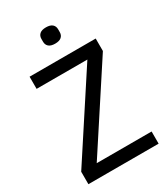

<svg xmlns="http://www.w3.org/2000/svg" viewBox="-216 -994 959 1094"><g transform="rotate(-30 264.0 -447.5)"><path d="M495 0H33V-82L383 -618H49V-698H484V-616L134 -80H495ZM270 -788Q242 -788 228.5 -800Q215 -812 215 -832V-851Q215 -871 228.5 -883Q242 -895 270 -895Q298 -895 311.5 -883Q325 -871 325 -851V-832Q325 -812 311.5 -800Q298 -788 270 -788Z"/></g></svg>

Font: IBM Plex Sans Condensed Text
Style: Regular
Weight: 450
Width: 3
Designer: Mike Abbink, Paul van der Laan, Pieter van Rosmalen
Foundry: Bold Monday
Version: Version 1.1